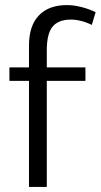

<svg xmlns="http://www.w3.org/2000/svg" viewBox="-20 -735 396 755"><path d="M243 -715Q271 -715 301.5 -707Q332 -699 356 -687L341 -637Q321 -647 299.5 -652.5Q278 -658 259 -658Q210 -658 187 -630.5Q164 -603 164 -537V-470H316V-417H164V0H94V-417H17V-470H94V-556Q94 -634 133 -674.5Q172 -715 243 -715Z"/></svg>

Font: Mukta Mahee Light
Style: Regular
Weight: 300
Designer: Shuchita Grover, Noopur Datye, Girish Dalvi, Yashodeep Gholap
Foundry: Ek Type
Version: Version 2.538;PS 1.000;hotconv 16.6.51;makeotf.lib2.5.65220;